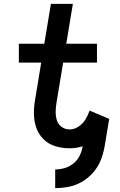

<svg xmlns="http://www.w3.org/2000/svg" viewBox="-20 -755 616 988"><path d="M264 213Q299 213 334.5 206Q370 199 402.5 180Q435 161 460 132Q485 103 498.5 69Q512 35 518 0L542 -143L441 -186Q433 -162 419.5 -140Q406 -118 384 -103.5Q362 -89 338 -89Q315 -89 297 -102Q279 -115 272.5 -136.5Q266 -158 266.5 -181.5Q267 -205 271 -228L305 -433H479V-530H321L355 -735H242L208 -530H77V-433H192L161 -244Q154 -206 154.5 -168.5Q155 -131 167 -97Q179 -63 204.5 -38Q230 -13 265 -2.5Q300 8 338 8Q355 8 372 5.5Q389 3 405 -2V0Q401 24 389.5 47Q378 70 357.5 86.5Q337 103 312.5 110Q288 117 264 117Z"/></svg>

Font: Iosevka Sparkle Semibold
Style: Italic
Weight: 600
Italic angle: -9°
Designer: Belleve Invis
Foundry: Belleve Invis
Version: Version 4.5.0; ttfautohint (v1.8.3)